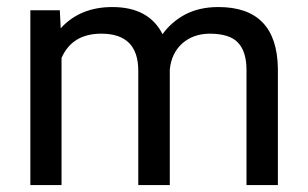

<svg xmlns="http://www.w3.org/2000/svg" viewBox="-20 -536 893 556"><path d="M471.7 -335V-2V0H469.2H382.8H380.4V-2V-331.1Q380.4 -438.5 273.4 -438.5Q189 -438.5 158.2 -368.2V-2V0H155.8H70.3H67.9V-2V-503.9V-506.3H70.3H151.4H153.3V-504.4L155.8 -454.1Q211.9 -515.6 305.2 -515.6Q411.1 -515.6 450.7 -437Q475.6 -471.7 514.6 -493.2Q556.2 -515.6 612.3 -515.6Q781.7 -515.6 784.7 -338.4V-2V0H782.7H696.3H693.8V-2V-333.5Q693.8 -386.2 669.4 -412.4Q645 -438.5 586.9 -438.5Q539.1 -438 507.8 -410.2Q476.6 -382.3 471.7 -335Z"/></svg>

Font: MAUL
Style: Regular
Weight: 400
Designer: MAUL
Version: Version 1.0; 2020; ttfautohint (v1.8.3)